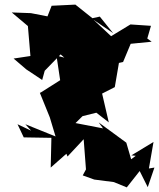

<svg xmlns="http://www.w3.org/2000/svg" viewBox="-20 -644 690 833"><path d="M569 32 549 47 528 -25 408 -113 427 -87 308 -110 261 -92V-64L338 -140L398 -155L452 -113L423 -238L478 -266L496 -371L514 -375L547 -454L638 -463L619 -477L635 -532L546 -538L462 -487L386 -558L471 -500L413 -572L381 -565L307 -624L204 -619L186 -573L114 -587L31 -590L101 -531L112 -401L39 -390L94 -343L163 -297L174 -337L243 -408L259 -394L225 -403L241 -296L159 -244L153 -241L196 -135L221 -52L90 -105L115 -77L56 -105L83 -48L203 -46L200 83L268 23L273 35L343 -40L353 91L339 117L389 135L474 146L530 169L586 98L591 108L621 168L650 83L626 87L646 -28L550 30Z"/></svg>

Font: Hussar Lance
Style: Regular
Weight: 700
Foundry: Cannot Into Space Fonts, PlusOne Fonts
Version: Version 2.27